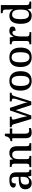

<svg xmlns="http://www.w3.org/2000/svg" viewBox="1969 -2770 810 4789"><g transform="rotate(-90 2374.5 -375.0)"><path d="M204 10C285 10 315 -25 358 -80H366L384 0H536V-46H532C487 -46 471 -62 471 -117V-375C471 -501 407 -547 279 -547C175 -547 90 -519 90 -449C90 -402 125 -385 192 -385C192 -447 207 -493 275 -493C348 -493 358 -444 358 -373V-315L275 -312C123 -307 48 -258 48 -151C48 -41 115 10 204 10ZM238 -56C188 -56 165 -86 165 -146C165 -222 198 -262 300 -267L358 -270V-191C358 -108 311 -56 238 -56Z M600 0H882V-46H878C834 -46 800 -54 800 -112V-316C800 -401 827 -476 910 -476C984 -476 1010 -426 1010 -340V0H1200V-46H1196C1151 -46 1123 -55 1123 -117V-352C1123 -488 1061 -547 956 -547C893 -547 842 -533 801 -458H796L783 -536H605V-490H610C654 -490 687 -481 687 -423V-117C687 -55 651 -46 606 -46H600Z M1468 10C1513 10 1556 0 1575 -9V-60C1554 -56 1533 -52 1508 -52C1462 -52 1436 -82 1436 -147V-475H1566V-536H1436V-659H1377C1367 -610 1353 -577 1331 -554C1310 -532 1277 -519 1247 -519V-475H1322V-146C1322 -30 1371 10 1468 10Z M1671 -437 1801 0H1890L2023 -389L2150 0H2240L2369 -412C2389 -478 2405 -490 2444 -490H2457V-536H2238V-490H2245C2289 -490 2311 -475 2311 -441C2311 -430 2307 -408 2302 -391L2254 -235C2235 -176 2225 -135 2219 -102H2216C2210 -133 2194 -189 2178 -237L2079 -532H2015L1912 -236C1895 -187 1880 -135 1874 -102H1871C1865 -135 1851 -202 1838 -250L1794 -405C1790 -420 1786 -437 1786 -448C1786 -481 1806 -490 1846 -490H1859V-536H1597V-490H1600C1639 -490 1656 -479 1671 -437Z M2750 10C2910 10 2994 -81 2994 -269C2994 -457 2902 -547 2753 -547C2592 -547 2509 -457 2509 -269C2509 -81 2601 10 2750 10ZM2752 -46C2660 -46 2626 -123 2626 -269C2626 -416 2659 -490 2751 -490C2843 -490 2877 -416 2877 -269C2877 -123 2844 -46 2752 -46Z M3339 10C3499 10 3583 -81 3583 -269C3583 -457 3491 -547 3342 -547C3181 -547 3098 -457 3098 -269C3098 -81 3190 10 3339 10ZM3341 -46C3249 -46 3215 -123 3215 -269C3215 -416 3248 -490 3340 -490C3432 -490 3466 -416 3466 -269C3466 -123 3433 -46 3341 -46Z M3664 0H3968V-46H3938C3896 -46 3860 -54 3860 -113V-275C3860 -342 3879 -471 3952 -471C3991 -471 4004 -446 4004 -391C4075 -391 4108 -423 4108 -471C4108 -519 4073 -547 3998 -547C3912 -547 3886 -504 3860 -444H3855L3835 -536H3665V-490H3668C3712 -490 3747 -481 3747 -422V-118C3747 -55 3712 -46 3667 -46H3664Z M4379 10C4457 10 4502 -27 4532 -86H4538L4555 0H4732V-46H4725C4681 -46 4643 -55 4643 -114V-760H4440V-714H4448C4492 -714 4530 -706 4530 -648V-575C4530 -543 4532 -496 4536 -461H4530C4501 -511 4455 -547 4378 -547C4247 -547 4175 -460 4175 -267C4175 -75 4247 10 4379 10ZM4405 -58C4323 -58 4291 -127 4291 -267C4291 -404 4323 -479 4404 -479C4500 -479 4530 -404 4530 -268C4530 -126 4500 -58 4405 -58Z"/></g></svg>

Font: Noto Serif Oriya Medium
Style: Regular
Weight: 500
Designer: David Williams
Foundry: Google LLC, David Williams
Version: Version 1.051